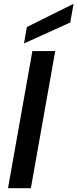

<svg xmlns="http://www.w3.org/2000/svg" viewBox="-20 -988 406 1008"><path d="M22 0 150 -720H270L142 0ZM106 -760 121 -846 366 -968 349 -870Z"/></svg>

Font: DM Sans 24pt SemiBold
Style: Italic
Weight: 600
Italic angle: -10°
Designer: Colophon Foundry, Jonny Pinhorn
Foundry: Colophon Foundry
Version: Version 4.004;gftools[0.9.30]